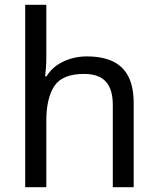

<svg xmlns="http://www.w3.org/2000/svg" viewBox="-20 -780 658 800"><path d="M173 -537Q173 -518 171.5 -498Q170 -478 168 -462H174Q191 -490 217 -508Q243 -526 275 -535.5Q307 -545 341 -545Q406 -545 449.5 -524.5Q493 -504 515 -461Q537 -418 537 -349V0H450V-343Q450 -408 421 -440Q392 -472 330 -472Q240 -472 206.5 -421.5Q173 -371 173 -277V0H85V-760H173Z"/></svg>

Font: hexuhindi05
Style: Book
Weight: 400
Designer: Jelle Bosma - Monotype Design Team
Foundry: Monotype Imaging Inc.
Version: Version 2.003